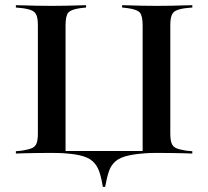

<svg xmlns="http://www.w3.org/2000/svg" viewBox="-20 -591 800 739"><path d="M125.8 -201.6V-492.7Q125.8 -517.7 121 -531Q116.1 -544.4 103.2 -550.4Q90.3 -556.5 65.3 -559.7L41.1 -562.1V-571Q56.5 -571 76.2 -570.2Q96 -569.4 119.4 -569Q142.7 -568.5 169.4 -568.5H178.2H187.9Q213.7 -568.5 236.3 -569Q258.9 -569.4 277.8 -570.2Q296.8 -571 311.3 -571V-562.1L289.5 -559.7Q254 -554.8 243.1 -542.7Q232.3 -530.6 232.3 -492.7V-201.6ZM529 -201.6V-492.7Q529 -530.6 518.1 -542.7Q507.3 -554.8 471 -559.7L450 -562.1V-571Q464.5 -571 483.5 -570.2Q502.4 -569.4 525 -569Q547.6 -568.5 573.4 -568.5H582.3H591.9Q618.5 -568.5 641.9 -569Q665.3 -569.4 685.1 -570.2Q704.8 -571 720.2 -571V-562.1L695.2 -559.7Q670.2 -556.5 657.7 -550.4Q645.2 -544.4 640.3 -531Q635.5 -517.7 635.5 -492.7V-201.6ZM169.4 -2.4Q142.7 -2.4 119.4 -2Q96 -1.6 76.2 -1.2Q56.5 -0.8 41.1 0V-8.9L65.3 -11.3Q90.3 -15.3 103.2 -21Q116.1 -26.6 121 -39.9Q125.8 -53.2 125.8 -78.2V-201.6H232.3V-9.7H529V-201.6H635.5V-78.2Q635.5 -53.2 640.3 -39.9Q645.2 -26.6 657.7 -21Q670.2 -15.3 695.2 -11.3L720.2 -8.9V0Q704.8 -0.8 685.1 -1.2Q665.3 -1.6 641.9 -2Q618.5 -2.4 591.9 -2.4H582.3Q571 -2.4 546.4 -2Q521.8 -1.6 491.9 -1.2Q462.1 -0.8 432.3 -0.4Q402.4 0 379.8 0Q357.3 0 327.4 -0.4Q297.6 -0.8 267.7 -1.2Q237.9 -1.6 213.7 -2Q189.5 -2.4 178.2 -2.4ZM375.8 128.2Q370.2 92.7 361.7 68.5Q353.2 44.4 335.9 29Q318.5 13.7 285.5 6.5Q252.4 -0.8 196.8 -2.4L201.6 -4.8L304 -1.6H457.3L560.5 -4.8L563.7 -2.4Q508.9 0 475.8 7.3Q442.7 14.5 425 29.4Q407.3 44.4 399.2 68.5Q391.1 92.7 384.7 128.2Z"/></svg>

Font: Playfair 144pt SemiExpanded SemiBold
Style: Regular
Weight: 600
Width: 6
Designer: Claus Eggers Sørensen
Foundry: Claus Eggers Sørensen
Version: Version 2.203